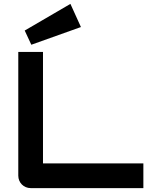

<svg xmlns="http://www.w3.org/2000/svg" viewBox="-20 -967 777 987"><path d="M717 -127H201V-700H74V-64C74 -28 102 0 138 0H717ZM342 -947 107 -810 141 -737 396 -828Z"/></svg>

Font: Audiowide
Style: Regular
Weight: 400
Designer: Astigmatic (AOETI)
Foundry: Astigmatic (AOETI)
Version: Version 1.002